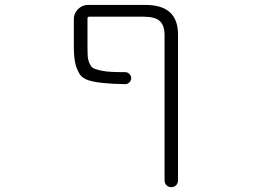

<svg xmlns="http://www.w3.org/2000/svg" viewBox="-20 -565 1040 781"><path d="M649.4 -420.9Q649.4 -461.9 629.9 -479.5Q610.4 -497.1 564.5 -497.1H342.8Q335.9 -497.1 335.9 -490.2V-380.9Q335.9 -350.6 336.9 -335.9Q337.9 -321.3 344.2 -307.1Q350.6 -293 358.9 -288.1Q367.2 -283.2 388.7 -278.3Q410.2 -273.4 436.5 -272.5Q456.1 -271.5 489.3 -271.5Q499 -271.5 506.3 -264.2Q513.7 -256.8 513.7 -247.1Q513.7 -237.3 506.3 -230Q499 -222.7 489.3 -222.7Q438.5 -223.6 409.2 -226.6Q372.1 -229.5 343.8 -237.3Q315.4 -245.1 303.2 -265.1Q291 -285.2 285.6 -310.5Q280.3 -335.9 280.3 -379.9V-487.3Q280.3 -510.7 297.4 -527.8Q314.5 -544.9 337.9 -544.9H572.3Q704.1 -544.9 704.1 -424.8V168.9Q704.1 180.7 696.3 188.5Q688.5 196.3 676.8 196.3Q665 196.3 657.2 188.5Q649.4 180.7 649.4 168.9Z"/></svg>

Font: Rounded-X Mgen+ 1m light
Style: Regular
Weight: 200
Designer: [Source Han Sans]
Ryoko NISHIZUKA  (kana & ideographs); Paul D. Hunt (Latin, Greek & Cyrillic); Wenlong ZHANG  (bopomofo
Version: Version 1.059.20150602